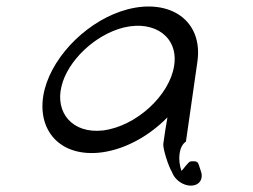

<svg xmlns="http://www.w3.org/2000/svg" viewBox="-20 -457 793 602"><path d="M173 -187C192 -266 278 -349 369 -371C467 -394 540 -339 526 -251C512 -158 407 -61 303 -48C207 -37 152 -104 173 -187ZM609 77C600 52 604 47 578 49C570 50 554 75 549 79C537 45 540 2 563 -13L599 -264C617 -393 513 -462 381 -428C261 -397 149 -288 120 -177C90 -59 159 33 288 22C365 15 444 -27 505 -89C500 -62 496 -34 492 -6V-5C491 11 508 64 519 82C527 106 554 126 580 125C607 124 619 102 609 77Z"/></svg>

Font: Hi. Perspective
Style: Perspective
Weight: 400
Designer: Mew Too, Robert Jablonski
Foundry: Cannot Into Space Fonts
Version: Version 1.996